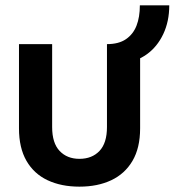

<svg xmlns="http://www.w3.org/2000/svg" viewBox="-20 -686 653 718"><path d="M277 12Q209 12 158 -12Q107 -36 79 -84.5Q51 -133 51 -206V-521H175V-211Q175 -151 203 -121.5Q231 -92 277 -92Q324 -92 352 -121.5Q380 -151 380 -211V-521H504V-206Q504 -133 475.5 -84.5Q447 -36 396 -12Q345 12 277 12ZM380 -521Q424 -521 451 -539.5Q478 -558 490.5 -590Q503 -622 503 -666H613Q613 -606 590.5 -558.5Q568 -511 529 -483Q490 -455 440 -450Z"/></svg>

Font: TikTok Sans 24pt SemiBold
Style: Regular
Weight: 600
Version: Version 4.000